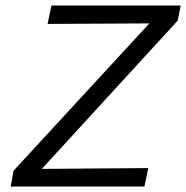

<svg xmlns="http://www.w3.org/2000/svg" viewBox="-20 -678 677 698"><path d="M637 -658 626 -603 132 -64 519 -67 505 0H19L29 -57L523 -593L153 -591L167 -658Z"/></svg>

Font: EauTest Medium
Style: Italic
Weight: 500
Italic angle: -12°
Designer: Christian Thalmann (Catharsis Fonts)
Version: Version 0.001;PS 000.001;hotconv 1.0.88;makeotf.lib2.5.64775